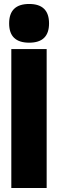

<svg xmlns="http://www.w3.org/2000/svg" viewBox="-20 -947 292 967"><path d="M127 -732Q26 -732 26 -829Q26 -927 127 -927Q227 -927 227 -829Q227 -732 127 -732ZM37 0V-700H215V0Z"/></svg>

Font: Georama SemiCondensed ExtraBold
Style: Regular
Weight: 800
Width: 4
Designer: Jean-Baptiste Levee
Foundry: Production Type
Version: Version 1.000